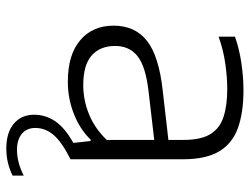

<svg xmlns="http://www.w3.org/2000/svg" viewBox="-112 -478 794 610"><g transform="rotate(90 285.0 -173.0)"><path d="M239.5 8.5Q154 8.5 107.8 -30.8Q61.5 -70 61.5 -137Q61.5 -205 109.8 -243Q158 -281 268 -293L424.5 -311V-359.5Q424.5 -414.5 406 -444.5Q387.5 -474.5 351.2 -486.2Q315 -498 262 -498Q227 -498 183.5 -492Q140 -486 96.5 -470.5V-522.5Q134 -536 179.5 -542.8Q225 -549.5 267 -549.5Q337.5 -549.5 386.5 -532Q435.5 -514.5 460.8 -472.5Q486 -430.5 486 -357.5V0Q432 27 409.2 53.2Q386.5 79.5 386.5 112Q386.5 139 405 154.5Q423.5 170 455.5 170Q496.5 170 538 148.5V184Q497 204 452.5 204Q401 204 372.8 180Q344.5 156 344.5 115.5Q344.5 79 365.5 48.2Q386.5 17.5 434 -9L428 -64H423.5Q393 -31.5 343.8 -11.5Q294.5 8.5 239.5 8.5ZM126 -141.5Q126 -94.5 156 -67.5Q186 -40.5 250.5 -40.5Q298.5 -40.5 343.5 -59Q388.5 -77.5 424.5 -115V-266L270.5 -248Q191.5 -239 158.8 -213.2Q126 -187.5 126 -141.5Z"/></g></svg>

Font: Encode Sans Exp Lt
Style: Regular
Weight: 300
Width: 7
Designer: Multiple Designers
Foundry: Impallari Type
Version: Version 3.002; ttfautohint (v1.8.3) -l 8 -r 50 -G 200 -x 14 